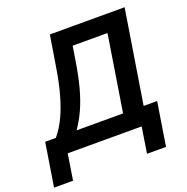

<svg xmlns="http://www.w3.org/2000/svg" viewBox="-184 -844 1118 1149"><g transform="rotate(-20 375.5 -270.0)"><path d="M-34 165 10 -111H78Q114 -154 141 -210.5Q168 -267 189 -342.5Q210 -418 225 -514L256 -705H732L637 -111H723L679 165H558L584 0H113L87 165ZM210 -111H506L583 -595H361L346 -501Q331 -406 311.5 -335.5Q292 -265 267 -211Q242 -157 210 -111Z"/></g></svg>

Font: Nunito Sans 7pt SemiCondensed
Style: Bold Italic
Weight: 700
Width: 4
Italic angle: -9°
Designer: Vernon Adams
Foundry: Vernon Adams
Version: Version 3.101;gftools[0.9.27]